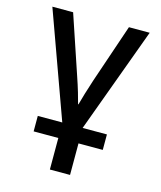

<svg xmlns="http://www.w3.org/2000/svg" viewBox="-116 -623 794 947"><g transform="rotate(15 281.5 -149.5)"><path d="M103 79H229V240H332V79H456V0H332L530 -539H424L322 -239C306 -190 289 -135 282 -107H280C273 -135 258 -187 240 -239L139 -539H33L228 0H103Z"/></g></svg>

Font: Noto Sans Mono SemiCondensed Medium
Style: Regular
Weight: 500
Width: 4
Designer: Monotype Design Team
Foundry: Monotype Imaging Inc.
Version: Version 2.014